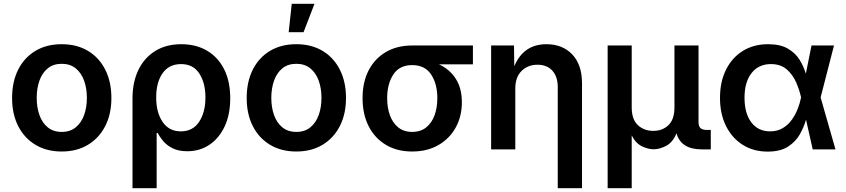

<svg xmlns="http://www.w3.org/2000/svg" viewBox="-20 -785 4444 1009"><path d="M304.2 11.2Q224.6 11.2 166 -24.2Q107.4 -59.6 75.4 -122.8Q43.5 -186 43.5 -270Q43.5 -355 75.4 -418.7Q107.4 -482.4 166 -517.6Q224.6 -552.7 304.2 -552.7Q383.8 -552.7 442.4 -517.6Q501 -482.4 533.2 -418.7Q565.4 -355 565.4 -270Q565.4 -186 533.2 -122.8Q501 -59.6 442.4 -24.2Q383.8 11.2 304.2 11.2ZM304.2 -91.8Q348.6 -91.8 377.9 -115.7Q407.2 -139.6 421.9 -180.2Q436.5 -220.7 436.5 -270.5Q436.5 -320.8 421.9 -361.3Q407.2 -401.9 377.9 -425.8Q348.6 -449.7 304.2 -449.7Q260.3 -449.7 231 -425.8Q201.7 -401.9 187.3 -361.3Q172.9 -320.8 172.9 -270.5Q172.9 -220.7 187.3 -180.2Q201.7 -139.6 231 -115.7Q260.3 -91.8 304.2 -91.8Z M676.3 204.1V-267.6Q676.3 -353.5 707.3 -417.5Q738.3 -481.4 795.7 -517.1Q853 -552.7 933.1 -552.7Q1010.3 -552.7 1068.1 -518.6Q1126 -484.4 1158 -420.9Q1189.9 -357.4 1189.9 -268.6Q1189.9 -182.6 1160.4 -120.1Q1130.9 -57.6 1080.1 -23.9Q1029.3 9.8 964.8 9.8Q917.5 9.8 886.5 -6.1Q855.5 -22 836.9 -44.4Q818.4 -66.9 808.6 -86.4H803.2V204.1ZM930.2 -94.7Q993.7 -94.7 1026.6 -145Q1059.6 -195.3 1059.6 -272.9Q1059.6 -348.6 1027.6 -398.4Q995.6 -448.2 931.2 -448.2Q868.7 -448.2 834.7 -400.6Q800.8 -353 800.8 -272.9Q800.8 -193.8 834.5 -144.3Q868.2 -94.7 930.2 -94.7Z M1537.1 11.2Q1457.5 11.2 1398.9 -24.2Q1340.3 -59.6 1308.3 -122.8Q1276.4 -186 1276.4 -270Q1276.4 -355 1308.3 -418.7Q1340.3 -482.4 1398.9 -517.6Q1457.5 -552.7 1537.1 -552.7Q1616.7 -552.7 1675.3 -517.6Q1733.9 -482.4 1766.1 -418.7Q1798.3 -355 1798.3 -270Q1798.3 -186 1766.1 -122.8Q1733.9 -59.6 1675.3 -24.2Q1616.7 11.2 1537.1 11.2ZM1537.1 -91.8Q1581.5 -91.8 1610.8 -115.7Q1640.1 -139.6 1654.8 -180.2Q1669.4 -220.7 1669.4 -270.5Q1669.4 -320.8 1654.8 -361.3Q1640.1 -401.9 1610.8 -425.8Q1581.5 -449.7 1537.1 -449.7Q1493.2 -449.7 1463.9 -425.8Q1434.6 -401.9 1420.2 -361.3Q1405.8 -320.8 1405.8 -270.5Q1405.8 -220.7 1420.2 -180.2Q1434.6 -139.6 1463.9 -115.7Q1493.2 -91.8 1537.1 -91.8ZM1497.1 -615.7 1513.2 -765.1H1632.8L1575.2 -615.7Z M2146 11.2Q2066.4 11.2 2007.8 -23.9Q1949.2 -59.1 1917.2 -122.1Q1885.3 -185.1 1885.3 -269Q1885.3 -353 1917.2 -415Q1949.2 -477.1 2007.8 -511.5Q2066.4 -545.9 2146 -545.9H2465.3V-446.8H2287.1Q2343.3 -420.9 2375.2 -371.1Q2407.2 -321.3 2407.2 -247.6Q2407.2 -173.8 2375.2 -115.5Q2343.3 -57.1 2284.4 -22.9Q2225.6 11.2 2146 11.2ZM2146 -442.9Q2079.6 -442.9 2047.1 -393.6Q2014.6 -344.2 2014.6 -269Q2014.6 -219.2 2029.1 -179.2Q2043.5 -139.2 2072.8 -115.5Q2102.1 -91.8 2146 -91.8Q2190.4 -91.8 2219.7 -115.5Q2249 -139.2 2263.7 -179.2Q2278.3 -219.2 2278.3 -269Q2278.3 -344.2 2245.6 -393.6Q2212.9 -442.9 2146 -442.9Z M2688 -319.8V0H2561V-545.9H2681.2L2682.6 -437Q2731.4 -552.7 2851.6 -552.7Q2936 -552.7 2987.3 -499Q3038.6 -445.3 3038.6 -347.2V204.1H2911.1V-327.6Q2911.1 -382.3 2882.8 -413.6Q2854.5 -444.8 2804.7 -444.8Q2753.9 -444.8 2720.9 -412.1Q2688 -379.4 2688 -319.8Z M3173.3 204.1V-545.9H3299.8V-220.7Q3299.8 -157.2 3332.3 -127.2Q3364.7 -97.2 3413.1 -97.2Q3461.4 -97.2 3492.9 -127.4Q3524.4 -157.7 3524.4 -220.7V-545.9H3650.9V-144Q3650.9 -121.6 3661.1 -111.8Q3671.4 -102.1 3695.8 -102.1H3715.3V0H3668Q3558.6 0 3535.2 -84.5Q3515.1 -36.1 3480.5 -18.3Q3445.8 -0.5 3415.5 -0.5Q3386.7 -0.5 3353.8 -16.1Q3320.8 -31.7 3299.8 -73.2V204.1Z M4014.2 11.7Q3939.5 11.7 3883.1 -23.9Q3826.7 -59.6 3795.2 -123Q3763.7 -186.5 3763.7 -271Q3763.7 -355.5 3795.4 -418.9Q3827.1 -482.4 3884 -517.6Q3940.9 -552.7 4016.6 -552.7Q4080.6 -552.7 4120.4 -529.5Q4160.2 -506.3 4182.1 -470.7Q4204.1 -435.1 4214.8 -397.5L4244.6 -545.9H4362.8L4292.5 -272.9L4370.6 0H4251L4215.8 -156.2Q4205.1 -117.7 4183.1 -78.9Q4161.1 -40 4120.8 -14.2Q4080.6 11.7 4014.2 11.7ZM4189.9 -272.9 4189.5 -274.4Q4181.2 -312.5 4163.6 -352.8Q4146 -393.1 4114 -420.7Q4082 -448.2 4031.2 -448.2Q3966.8 -448.2 3929.7 -401.1Q3892.6 -354 3892.6 -271.5Q3892.6 -189 3928.5 -141.8Q3964.4 -94.7 4026.9 -94.7Q4064.9 -94.7 4093 -111.3Q4121.1 -127.9 4140.6 -155Q4160.2 -182.1 4172.1 -212.9Q4184.1 -243.7 4189.5 -271.5Z"/></svg>

Font: Inter SemiBold
Style: Regular
Weight: 600
Designer: Rasmus Andersson
Foundry: rsms
Version: Version 4.001;git-9221beed3